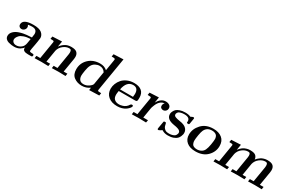

<svg xmlns="http://www.w3.org/2000/svg" viewBox="120 -1879 4577 3070"><g transform="rotate(30 2409.0 -344.0)"><path d="M48.8 -95.2Q48.8 -139.2 84 -175Q119.1 -210.9 174.8 -230Q211.9 -243.2 247.6 -250Q283.2 -256.8 309.6 -259Q335.9 -261.2 400.9 -265.1Q409.7 -316.9 410.2 -333Q410.2 -417 318.8 -417Q302.7 -417 284.9 -415.5Q267.1 -414.1 255.6 -412.1Q244.1 -410.2 244.1 -409.2Q244.1 -408.2 245.6 -406Q247.1 -403.8 247.1 -402.8Q258.3 -388.7 257.8 -370.1Q257.8 -339.4 236.3 -318.6Q214.8 -297.9 187 -297.9Q162.1 -297.9 146.5 -313Q130.9 -328.1 130.9 -351.1Q130.9 -453.1 324.2 -453.1Q431.2 -453.1 477.1 -415Q522.9 -377 522.9 -323.2Q522.9 -305.2 514.2 -257.8Q505.4 -203.6 503.9 -195.8Q481.9 -85.9 481.9 -64.9Q481.9 -46.9 538.1 -46.9Q563 -46.9 563 -27.8Q563 -14.6 558.1 -8.3Q553.2 -2 547.1 -1Q541 0 528.8 0H481Q383.8 0 383.8 -56.2Q383.8 -64 386.2 -74.2Q385.3 -71.3 379.6 -64.2Q374 -57.1 360.1 -44.7Q346.2 -32.2 329.1 -21Q312 -9.8 284.4 -2Q256.8 5.9 227.1 5.9Q203.1 5.9 178.5 2.9Q153.8 0 121.3 -9Q88.9 -18.1 68.8 -40.5Q48.8 -63 48.8 -95.2ZM166 -95.2Q166 -66.4 188 -48.1Q210 -29.8 243.2 -29.8Q296.4 -29.8 336.9 -64Q373 -92.8 381.8 -149.9Q383.8 -164.1 388.9 -192.1Q394 -220.2 396 -233.9Q325.2 -231 275.6 -213.4Q226.1 -195.8 204.6 -172.4Q183.1 -148.9 174.6 -130.1Q166 -111.3 166 -95.2Z M603.5 0 610.4 -46.9H680.7L732.4 -361.8Q734.4 -371.6 734.4 -375Q734.4 -389.2 720.9 -392.1Q707.5 -395 668.5 -395L676.8 -441.9L850.6 -450.2L833.5 -347.2H834.5Q861.3 -388.2 909.4 -419.2Q957.5 -450.2 1023.4 -450.2Q1098.6 -450.2 1128.7 -421.6Q1158.7 -393.1 1158.7 -341.8Q1158.7 -322.8 1155.8 -305.2L1112.8 -46.9H1181.6L1173.8 0Q1089.8 -2.9 1047.4 -2.9Q970.2 -2.9 921.4 0L928.7 -46.9H998.5L1045.4 -331.1Q1047.4 -343.3 1047.4 -360.8Q1047.4 -386.7 1039.1 -400.4Q1030.8 -414.1 1006.8 -414.1Q949.7 -414.1 898.2 -373Q846.7 -332 831.5 -270Q828.6 -245.1 794.4 -46.9H863.8L855.5 0Q771.5 -2.9 729.5 -2.9Q652.3 -2.9 603.5 0Z M1268.1 -181.2Q1268.1 -294.9 1349.1 -372.6Q1430.2 -450.2 1558.1 -450.2Q1636.2 -450.2 1687.5 -403.8L1719.2 -596.2Q1722.2 -612.3 1722.2 -618.2Q1722.2 -629.4 1717.3 -632.8Q1712.4 -636.2 1698.2 -638.2Q1687 -639.2 1657.2 -639.2L1665.5 -686L1844.2 -693.8L1742.2 -81.1Q1742.2 -78.1 1741.7 -75Q1741.2 -71.8 1740.7 -70.3Q1740.2 -68.8 1740.2 -67.9Q1740.2 -52.7 1752.7 -49.8Q1765.1 -46.9 1805.2 -46.9L1797.4 0L1613.3 5.9L1620.1 -41Q1552.2 5.9 1475.1 5.9Q1390.1 5.9 1329.1 -39.6Q1268.1 -85 1268.1 -181.2ZM1389.2 -134.8Q1389.2 -89.8 1412.1 -59.8Q1435.1 -29.8 1486.3 -29.8Q1536.1 -29.8 1579.1 -59.1Q1628.9 -91.3 1634.3 -121.1L1673.3 -355Q1637.2 -414.1 1567.4 -414.1Q1529.3 -414.1 1491.7 -394.5Q1454.1 -375 1432.1 -335Q1411.1 -296.9 1400.1 -228.3Q1389.2 -159.7 1389.2 -134.8Z M1899.9 -187Q1899.9 -233.9 1918 -280Q1936 -326.2 1970 -365Q2003.9 -403.8 2060.1 -428.5Q2116.2 -453.1 2185.1 -453.1Q2273.9 -453.1 2323 -412.6Q2372.1 -372.1 2372.1 -288.1Q2372.1 -239.3 2365 -228.5Q2357.9 -217.8 2335 -217.8H2030.8Q2022.9 -169.9 2022.9 -147.9Q2022.9 -89.8 2053.2 -63Q2085.4 -34.2 2139.2 -34.2Q2152.3 -34.2 2166.7 -36.1Q2181.2 -38.1 2206.5 -45.7Q2231.9 -53.2 2257.1 -72Q2282.2 -90.8 2298.8 -120.1Q2310.1 -135.3 2324.2 -134.8Q2347.2 -134.8 2347.2 -117.2Q2347.2 -111.3 2340.1 -98.1Q2333 -85 2315.4 -66.9Q2297.9 -48.8 2273.9 -33Q2250 -17.1 2211.9 -5.6Q2173.8 5.9 2128.9 5.9Q2022.9 5.9 1961.4 -46.6Q1899.9 -99.1 1899.9 -187ZM2036.1 -251H2274.9Q2279.8 -295.9 2279.8 -306.2Q2279.8 -417 2186 -417Q2068.4 -417 2036.1 -251Z M2397.9 0 2404.8 -46.9H2474.6L2526.9 -361.8Q2528.8 -371.6 2528.8 -375Q2528.8 -389.2 2515.4 -392.1Q2502 -395 2462.9 -395L2470.7 -441.9L2638.7 -450.2L2622.1 -344.2Q2679.2 -450.2 2769 -450.2Q2808.1 -450.2 2836.4 -431.2Q2864.7 -412.1 2864.7 -377Q2864.7 -346.2 2843.8 -326.7Q2822.8 -307.1 2795.9 -307.1Q2775.9 -307.1 2758.8 -319.6Q2741.7 -332 2741.7 -358.9Q2741.7 -392.1 2766.6 -414.1Q2734.4 -413.1 2707 -395Q2679.7 -377 2663.8 -353Q2647.9 -329.1 2636 -301Q2624 -272.9 2618.9 -255.4Q2613.8 -237.8 2612.8 -228L2583 -46.9H2669.9L2660.6 0Q2621.6 -2.9 2523.9 -2.9Q2487.8 -2.9 2397.9 0Z M2873.5 -7.8 2874.5 -22 2894.5 -138.2Q2896.5 -153.3 2900.4 -156.7Q2904.3 -160.2 2919.4 -160.2Q2934.6 -160.2 2938 -156.5Q2941.4 -152.8 2943.4 -140.1Q2949.2 -95.2 2970 -69.1Q2990.7 -43 3013.2 -36.4Q3035.6 -29.8 3066.4 -29.8Q3102.5 -29.8 3129.6 -38.8Q3156.7 -47.9 3168.7 -58.3Q3180.7 -68.8 3187.5 -84Q3194.3 -99.1 3195.3 -105.5Q3196.3 -111.8 3196.3 -117.2Q3196.3 -131.3 3189.5 -142.1Q3182.6 -152.8 3173.1 -159.4Q3163.6 -166 3143.1 -172.6Q3122.6 -179.2 3108.6 -182.1Q3094.7 -185.1 3064.5 -189.9Q2923.3 -213.9 2923.3 -306.2Q2923.3 -314.9 2924.3 -325.4Q2925.3 -335.9 2937 -361.1Q2948.7 -386.2 2967.5 -404.5Q2986.3 -422.9 3028.3 -438Q3070.3 -453.1 3128.4 -453.1Q3190.4 -453.1 3227.5 -434.1Q3265.6 -453.1 3274.4 -453.1Q3292.5 -453.1 3292.5 -437Q3292.5 -436 3292 -434.6Q3291.5 -433.1 3291 -429.9Q3290.5 -426.8 3290.5 -423.8L3276.4 -338.9Q3273.4 -323.7 3269 -320.3Q3264.6 -316.9 3251.5 -316.9Q3227.5 -316.9 3227.5 -332Q3227.5 -333 3228.5 -340.1Q3229.5 -347.2 3229.5 -350.1Q3229.5 -420.9 3127.4 -420.9Q3092.3 -420.9 3066.4 -414.1Q3040.5 -407.2 3028.6 -398.7Q3016.6 -390.1 3010 -377.7Q3003.4 -365.2 3002.4 -359.6Q3001.5 -354 3001.5 -349.1Q3001.5 -335 3009.5 -325Q3017.6 -314.9 3036.1 -308.3Q3054.7 -301.8 3067.1 -298.8Q3079.6 -295.9 3107.4 -291Q3143.6 -285.2 3158.9 -281.5Q3174.3 -277.8 3193.8 -269.5Q3213.4 -261.2 3230.5 -248Q3273.4 -211.9 3273.4 -159.2Q3273.4 -147.9 3271.5 -134.5Q3269.5 -121.1 3258.1 -94Q3246.6 -66.9 3226.6 -46.4Q3206.5 -25.9 3164.1 -10Q3121.6 5.9 3064.5 5.9Q2995.6 5.9 2952.6 -25.9Q2949.7 -23.9 2938 -17.6Q2926.3 -11.2 2923.3 -8.8Q2900.4 5.9 2891.1 5.9Q2891.1 5.9 2890.6 5.9Q2890.1 5.9 2889.6 5.9Q2873.5 5.9 2873.5 -7.8Z M3351.1 -178.2Q3351.1 -283.2 3430.2 -368.2Q3509.3 -453.1 3647.9 -453.1Q3747.1 -453.1 3807.6 -404.1Q3868.2 -355 3868.2 -261.2Q3868.2 -154.3 3789.6 -74.2Q3710.9 5.9 3572.3 5.9Q3469.2 5.9 3410.2 -43.2Q3351.1 -92.3 3351.1 -178.2ZM3474.1 -137.2Q3474.1 -122.1 3476.1 -110.1Q3478 -98.1 3486.6 -78.1Q3495.1 -58.1 3518.6 -46.1Q3542 -34.2 3579.1 -34.2Q3620.1 -34.2 3655.5 -53.7Q3690.9 -73.2 3707 -109.9Q3725.1 -147.9 3736.6 -216.1Q3748 -284.2 3748 -315.9Q3748 -327.1 3747.6 -335.7Q3747.1 -344.2 3741.2 -360.6Q3735.4 -377 3725.3 -387.9Q3715.3 -398.9 3693.8 -408Q3672.4 -417 3642.1 -417Q3547.9 -417 3510.3 -335.9Q3497.1 -308.1 3485.6 -240.7Q3474.1 -173.3 3474.1 -137.2Z M3905.8 0 3912.6 -46.9H3982.9L4034.7 -361.8Q4036.6 -371.6 4036.6 -375Q4036.6 -389.2 4023.2 -392.1Q4009.8 -395 3970.7 -395L3979 -441.9L4152.8 -450.2L4135.7 -347.2H4136.7Q4141.6 -354 4146.2 -360.6Q4150.9 -367.2 4169.4 -385.5Q4188 -403.8 4207.5 -416.5Q4227.1 -429.2 4259 -439.7Q4291 -450.2 4325.7 -450.2Q4398.9 -450.2 4428.5 -425Q4458 -399.9 4461.9 -355Q4466.8 -361.8 4471.9 -367.9Q4477.1 -374 4494.9 -390.6Q4512.7 -407.2 4531.7 -419.2Q4550.8 -431.2 4581.3 -440.7Q4611.8 -450.2 4645 -450.2Q4721.2 -450.2 4751 -421.6Q4780.8 -393.1 4780.8 -341.8Q4780.8 -322.8 4777.8 -305.2L4734.9 -46.9H4803.7L4795.9 0Q4711.9 -2.9 4669.9 -2.9Q4592.8 -2.9 4543.9 0L4550.8 -46.9H4620.6L4668 -331.1Q4669.9 -343.3 4669.9 -359.9Q4669.9 -387.7 4660.9 -400.9Q4651.9 -414.1 4627.9 -414.1Q4571.8 -414.1 4519.8 -373Q4467.8 -332 4452.6 -270Q4449.7 -245.1 4416 -46.9H4484.9L4477.1 0Q4393.1 -2.9 4351.1 -2.9Q4274.9 -2.9 4224.6 0L4231.9 -46.9H4301.8L4348.6 -331.1Q4350.6 -343.3 4351.1 -359.9Q4351.1 -387.7 4342 -400.9Q4333 -414.1 4309.1 -414.1Q4252.9 -414.1 4200.9 -373Q4148.9 -332 4133.8 -270Q4130.9 -245.1 4096.7 -46.9H4166L4157.7 0Q4073.7 -2.9 4031.7 -2.9Q3954.6 -2.9 3905.8 0Z"/></g></svg>

Font: CMU Serif Extra
Style: BoldSlanted
Weight: 700
Italic angle: -9.46001°
Version: Version 0.7.0